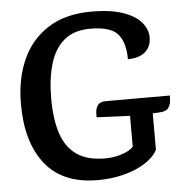

<svg xmlns="http://www.w3.org/2000/svg" viewBox="-52 -750 787 815"><g transform="rotate(-5 342.0 -342.5)"><path d="M368 -700Q448 -700 500.5 -682Q553 -664 578.5 -634Q604 -604 604 -569Q604 -542 591.5 -523Q579 -504 556.5 -494.5Q534 -485 504 -485Q504 -557 473 -592.5Q442 -628 356 -628Q286 -628 244 -592.5Q202 -557 183.5 -493.5Q165 -430 165 -347Q165 -258 185.5 -197Q206 -136 251.5 -105Q297 -74 371 -74Q409 -74 442.5 -85Q476 -96 492 -113V-278L589 -274V-92Q572 -60 534 -36Q496 -12 444 1.5Q392 15 332 15Q184 15 109.5 -78Q35 -171 35 -335Q35 -441 71.5 -523Q108 -605 182 -652.5Q256 -700 368 -700ZM395 -316H668Q668 -311 667 -295.5Q666 -280 657.5 -265.5Q649 -251 624 -249L595 -247L492 -245L350 -251Q350 -256 350.5 -272Q351 -288 360.5 -302Q370 -316 395 -316Z"/></g></svg>

Font: Karma Variable Light
Style: Regular
Weight: 300
Designer: Joana Correia
Foundry: Indian Type Foundry
Version: Version 3.000